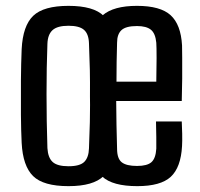

<svg xmlns="http://www.w3.org/2000/svg" viewBox="-20 -628 684 656"><path d="M214 8Q128 8 93 -26.5Q58 -61 54 -140Q52 -179 51.5 -236Q51 -293 51.5 -353Q52 -413 54 -460Q58 -540 93.5 -574Q129 -608 214 -608Q300 -608 334.5 -573.5Q369 -539 373 -460Q375 -416 375.5 -359.5Q376 -303 375.5 -245.5Q375 -188 373 -140Q369 -61 334 -26.5Q299 8 214 8ZM214 -60Q253 -60 268 -75Q283 -90 284 -121Q288 -211 288 -299Q288 -387 284 -480Q283 -512 267 -526Q251 -540 214 -540Q176 -540 159.5 -525Q143 -510 142 -478Q139 -400 139 -306.5Q139 -213 142 -122Q144 -89 160 -74.5Q176 -60 214 -60ZM513 -213H601Q602 -197 602.5 -171Q603 -145 602 -129Q598 -56 563.5 -24Q529 8 449 8Q365 8 329.5 -24.5Q294 -57 290 -129Q289 -175 288 -236.5Q287 -298 287.5 -360Q288 -422 290 -470Q294 -544 331 -576Q368 -608 448 -608Q528 -608 563 -576Q598 -544 602 -473Q602 -462 602.5 -430.5Q603 -399 602.5 -359Q602 -319 601 -283H377Q377 -243 378 -202Q379 -161 380 -120Q380 -86 396 -73.5Q412 -61 448 -61Q483 -61 497.5 -74Q512 -87 514 -120Q514 -135 514 -160Q514 -185 513 -213ZM448 -539Q410 -539 395 -525Q380 -511 380 -482Q379 -449 378.5 -416.5Q378 -384 378 -349H514Q515 -391 515 -429.5Q515 -468 514 -482Q511 -514 495.5 -526.5Q480 -539 448 -539Z"/></svg>

Font: Big Shoulders Text Medium
Style: Regular
Weight: 500
Designer: Patric King
Foundry: XO Type Co
Version: Version 1.000; ttfautohint (v1.8.2)